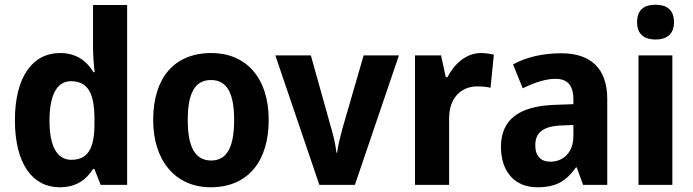

<svg xmlns="http://www.w3.org/2000/svg" viewBox="-20 -781 2928 811"><path d="M232 10C302 10 343 -21 373 -67H379L405 0H517V-760H373V-580C373 -550 376 -507 380 -476H375C345 -525 301 -557 234 -557C118 -557 43 -457 43 -273C43 -90 117 10 232 10ZM281 -106C222 -106 189 -161 189 -272C189 -380 221 -438 279 -438C354 -438 379 -383 379 -277V-256C379 -154 351 -106 281 -106Z M1115 -274C1115 -456 1016 -557 873 -557C714 -557 627 -450 627 -274C627 -102 721 10 870 10C1030 10 1115 -103 1115 -274ZM773 -274C773 -385 802 -443 871 -443C941 -443 969 -384 969 -274C969 -164 941 -103 872 -103C802 -103 773 -164 773 -274Z M1329 0H1479L1665 -547H1516L1425 -233C1417 -202 1407 -164 1404 -136H1401C1398 -168 1388 -209 1380 -236L1293 -547H1143Z M2011 -557C1949 -557 1898 -510 1870 -455H1863L1843 -547H1733V0H1877V-278C1876 -374 1934 -416 1995 -416C2020 -416 2038 -414 2052 -410L2066 -550C2050 -554 2029 -557 2011 -557Z M2351 -556C2271 -556 2202 -539 2147 -509L2188 -408C2237 -432 2284 -448 2326 -448C2375 -448 2402 -423 2402 -360V-341L2319 -338C2172 -332 2096 -275 2096 -161C2096 -55 2155 10 2249 10C2330 10 2371 -16 2413 -74H2416L2443 0H2545V-363C2545 -491 2476 -556 2351 -556ZM2352 -251 2402 -253V-206C2402 -138 2360 -98 2305 -98C2266 -98 2241 -120 2241 -167C2241 -219 2271 -248 2352 -251Z M2749 -761C2702 -761 2671 -741 2671 -687C2671 -635 2703 -614 2749 -614C2794 -614 2827 -635 2827 -687C2827 -741 2795 -761 2749 -761ZM2820 -547H2677V0H2820Z"/></svg>

Font: Noto Sans Devanagari SemiCondensed
Style: Bold
Weight: 700
Width: 4
Designer: Jelle Bosma - Monotype Design Team
Foundry: Monotype Imaging Inc.
Version: Version 2.004